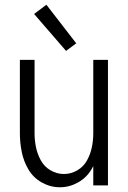

<svg xmlns="http://www.w3.org/2000/svg" viewBox="-20 -783 540 811"><path d="M233 8Q193 8 157 -12Q121 -32 100.5 -66.5Q80 -101 72 -140.5Q64 -180 64 -220V-530H126V-220Q126 -190 132 -161Q138 -132 152.5 -105.5Q167 -79 193.5 -63.5Q220 -48 250 -48Q280 -48 306.5 -63.5Q333 -79 347.5 -105.5Q362 -132 368 -161Q374 -190 374 -220V-530H436V0H374V-81Q370 -74 366 -67Q345 -32 309 -12Q273 8 233 8ZM259 -568 124 -724 176 -763 302 -600Z"/></svg>

Font: Iosevka SS01 Light
Style: Regular
Weight: 300
Monospace: yes
Designer: Belleve Invis
Foundry: Belleve Invis
Version: 2.3.3; ttfautohint (v1.8.3)